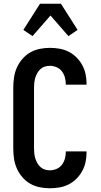

<svg xmlns="http://www.w3.org/2000/svg" viewBox="-20 -999 540 1027"><path d="M247 8Q220 8 192.5 2.5Q165 -3 141.5 -16.5Q118 -30 99.5 -51.5Q81 -73 70 -98Q59 -123 55 -150.5Q51 -178 51 -205V-530Q51 -557 55 -584.5Q59 -612 70 -637Q81 -662 99.5 -683.5Q118 -705 141.5 -718.5Q165 -732 192.5 -737.5Q220 -743 247 -743Q273 -743 298.5 -738.5Q324 -734 347 -722.5Q370 -711 388.5 -692.5Q407 -674 419.5 -651.5Q432 -629 437.5 -603.5Q443 -578 443 -552V-546H332V-549Q332 -567 327 -585Q322 -603 311 -617.5Q300 -632 282.5 -639.5Q265 -647 247 -647Q233 -647 220 -643Q207 -639 197 -630Q187 -621 180 -609Q173 -597 169 -584Q165 -571 163.5 -557.5Q162 -544 162 -530V-205Q162 -191 163.5 -177.5Q165 -164 169 -151Q173 -138 180 -126Q187 -114 197 -105Q207 -96 220 -92Q233 -88 247 -88Q265 -88 282.5 -95.5Q300 -103 311 -117.5Q322 -132 327 -150Q332 -168 332 -186V-189H443V-183Q443 -157 437.5 -131.5Q432 -106 419.5 -83.5Q407 -61 388.5 -42.5Q370 -24 347 -12.5Q324 -1 298.5 3.5Q273 8 247 8ZM154 -806 105 -839 194 -979H306L395 -839L346 -806L250 -916Z"/></svg>

Font: Iosevka Custom
Style: Bold
Weight: 700
Monospace: yes
Designer: Belleve Invis
Foundry: Belleve Invis
Version: Version 30.3.3; ttfautohint (v1.8.3)